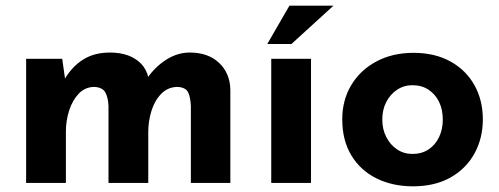

<svg xmlns="http://www.w3.org/2000/svg" viewBox="-20 -644 1758 676"><path d="M199 -437 210 -360 208 -366Q234 -410 273 -434.5Q312 -459 367 -459Q403 -459 430.5 -449Q458 -439 477 -419.5Q496 -400 503 -369L498 -368Q526 -409 565.5 -434Q605 -459 648 -459Q713 -459 751.5 -422.5Q790 -386 791 -328V0H652V-270Q651 -299 643 -317.5Q635 -336 606 -338Q572 -338 548.5 -314.5Q525 -291 513.5 -254.5Q502 -218 502 -179V0H362V-270Q361 -299 351.5 -317.5Q342 -336 313 -338Q280 -338 257.5 -314.5Q235 -291 223.5 -255Q212 -219 212 -181V0H72V-437Z M935 -437H1075V0H935ZM1154 -624 1006 -489H921L999 -624Z M1185 -224Q1185 -291 1216.5 -344Q1248 -397 1305 -427.5Q1362 -458 1436 -458Q1511 -458 1566 -427.5Q1621 -397 1650.5 -344Q1680 -291 1680 -224Q1680 -157 1650.5 -103.5Q1621 -50 1566 -19Q1511 12 1434 12Q1362 12 1305.5 -16Q1249 -44 1217 -97Q1185 -150 1185 -224ZM1326 -223Q1326 -189 1340 -161.5Q1354 -134 1378 -118Q1402 -102 1432 -102Q1465 -102 1489 -118Q1513 -134 1526 -161.5Q1539 -189 1539 -223Q1539 -258 1526 -285Q1513 -312 1489 -328Q1465 -344 1432 -344Q1402 -344 1378 -328Q1354 -312 1340 -285Q1326 -258 1326 -223Z"/></svg>

Font: Josefin Sans Thin
Style: Bold
Weight: 700
Version: Version 2.000